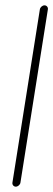

<svg xmlns="http://www.w3.org/2000/svg" viewBox="-20 -599 199 719"><path d="M56.5 85 159.3 -564C160.6 -571.9 154.6 -579 146.7 -579C138.8 -579 130.6 -571.9 129.3 -564L26.5 85C25.3 92.9 31.2 100 39.2 100C47.1 100 55.3 92.9 56.5 85Z"/></svg>

Font: MewTooHand
Style: CondIta
Weight: 400
Designer: Mew Too, Robert Jablonski
Version: Version 0.77